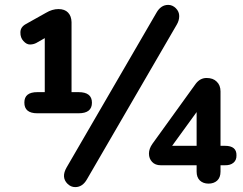

<svg xmlns="http://www.w3.org/2000/svg" viewBox="-20 -743 990 781"><path d="M299.8 -368.2Q354 -368.2 354 -325.2Q354 -282.2 299.8 -282.2H131.8Q78.6 -282.2 79.1 -326.2Q79.1 -368.2 131.8 -368.2H162.1V-587.9L127 -567.9Q115.2 -562 101.6 -562Q87.9 -562 75.2 -576.2Q62.5 -589.8 63 -611.3Q63 -632.8 85 -645L167 -690.9Q192.4 -706.1 217.8 -706.1Q243.2 -706.1 256.8 -691.9Q270.5 -677.7 271 -652.8V-368.2ZM286.1 18.1Q268.1 18.1 254.4 4.4Q228 -22 251 -62L616.2 -690.9Q634.3 -723.1 664.1 -723.1Q681.6 -723.1 695.3 -709.5Q709 -695.8 709 -677.7Q709 -659.7 699.2 -643.1L334 -14.2Q315.9 18.1 286.1 18.1ZM779.8 -149.9V-287.1L680.2 -149.9ZM895 -149.9Q942.9 -149.9 941.9 -110.8Q942.4 -91.8 929.7 -81.1Q917 -70.3 895 -70.8H877V-44.9Q877 -21 863.3 -8.3Q849.6 3.9 828.1 3.9Q806.6 3.9 793 -8.8Q779.8 -21.5 779.8 -44.9V-70.8H633.8Q611.3 -70.8 598.6 -84.5Q585.9 -98.1 585.9 -118.2Q585.9 -138.2 600.1 -158.2L775.9 -401.9Q793.9 -425.8 820.3 -425.8Q846.7 -425.8 861.3 -411.1Q877 -396.5 877 -371.1V-149.9Z"/></svg>

Font: Nunito-Bold
Style: Bold
Weight: 700
Designer: Vernon Adams
Foundry: newtypography
Version: Version 3.000